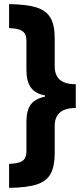

<svg xmlns="http://www.w3.org/2000/svg" viewBox="-20 -743 406 930"><path d="M24 51Q56 49 74 43.5Q92 38 100 24.5Q108 11 108 -11V-154Q108 -208 129 -236.5Q150 -265 198 -275V-281Q151 -289 129.5 -319Q108 -349 108 -404V-546Q108 -572 97 -584.5Q86 -597 67.5 -601.5Q49 -606 24 -607V-723Q107 -722 155 -707.5Q203 -693 224 -657.5Q245 -622 245 -558V-421Q245 -394 255.5 -374.5Q266 -355 288.5 -345Q311 -335 347 -335V-220Q312 -220 289.5 -210Q267 -200 256 -181Q245 -162 245 -134V0Q245 60 226.5 96.5Q208 133 160.5 149.5Q113 166 24 167Z"/></svg>

Font: Noto Sans Khmer ExtraCondensed ExtraBold
Style: Regular
Weight: 800
Width: 2
Designer: Danh Hong and the Monotype Design Team
Foundry: Monotype Imaging Inc.
Version: Version 2.004